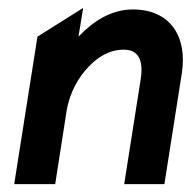

<svg xmlns="http://www.w3.org/2000/svg" viewBox="-20 -467 484 487"><path d="M16 0H120L149 -186C157 -234 180 -272 205 -298C228 -322 257 -341 294 -341C332 -341 344 -313 337 -267L295 0H397L441 -280C456 -374 412 -443 317 -443C262 -443 216 -413 179 -374L191 -447L75 -374Z"/></svg>

Font: Charger Sport
Style: BlkNrwObl
Weight: 900
Designer: Jasper
Foundry: Cannot Into Space Fonts
Version: Version 1.1